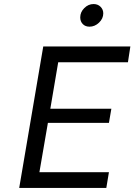

<svg xmlns="http://www.w3.org/2000/svg" viewBox="-20 -930 665 950"><path d="M268 -622 229 -392H531L519 -322H217L175 -78H519L506 0H75L194 -700H625L613 -622ZM377 -844Q377 -870 397 -890Q417 -910 443 -910Q464 -910 477.5 -896.5Q491 -883 491 -864Q491 -838 470 -818Q449 -798 423 -798Q402 -798 389.5 -811Q377 -824 377 -844Z"/></svg>

Font: Be Vietnam
Style: Italic
Weight: 400
Italic angle: -9.33299°
Designer: Gabriel Lam
Foundry: TypeRant
Version: Version 3.000